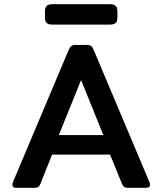

<svg xmlns="http://www.w3.org/2000/svg" viewBox="-20 -894 773 914"><path d="M194 -812V-838Q194 -857 202 -865.5Q210 -874 230 -874H503Q523 -874 531 -865.5Q539 -857 539 -838V-812Q539 -793 531 -785Q523 -777 503 -777H230Q210 -777 202 -785Q194 -793 194 -812ZM39 -15Q39 -21 42 -28L306 -654Q312 -669 319 -674.5Q326 -680 339 -680H394Q408 -680 414.5 -674.5Q421 -669 427 -654L691 -28Q694 -21 694 -15Q694 0 677 0H590Q577 0 571.5 -3.5Q566 -7 561 -18L504 -158H228L172 -18Q167 -7 161.5 -3.5Q156 0 143 0H56Q39 0 39 -15ZM472 -251 366 -513 260 -251Z"/></svg>

Font: Mitr
Style: Regular
Weight: 400
Designer: Thanarat Vachiruckul
Foundry: Cadson Demak
Version: Version 1.003